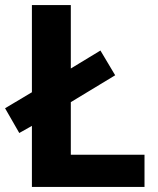

<svg xmlns="http://www.w3.org/2000/svg" viewBox="-24 -734 620 754"><path d="M101.3 0V-239.7L51.7 -211.7L-4.1 -308.9L101.3 -371.7V-714H254.1V-465L370.4 -535.6L428.3 -438.4L254.1 -332.9V-126.4H543.5V0Z"/></svg>

Font: Noto Sans Khmer
Style: Regular
Weight: 400
Designer: Danh Hong and the Monotype Design Team
Foundry: Monotype Imaging Inc.
Version: Version 2.003